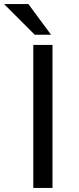

<svg xmlns="http://www.w3.org/2000/svg" viewBox="-53 -920 387 940"><path d="M110 0V-700H204V0ZM117 -750 -33 -900H86L197 -750Z"/></svg>

Font: Golos Text VF
Style: Regular
Weight: 400
Designer: A.Korolkova, Vitaly Kuzmin
Foundry: ParaType Ltd
Version: Version 2.003